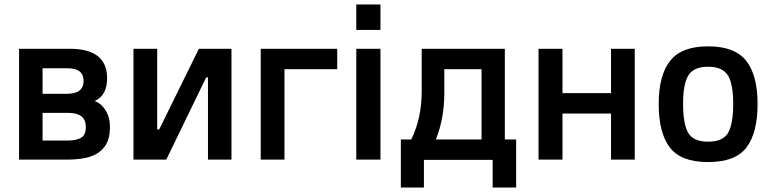

<svg xmlns="http://www.w3.org/2000/svg" viewBox="-20 -720 3479 866"><path d="M367 -150Q368 -114 348 -100Q326 -86 282 -86H172V-211H287Q366 -211 367 -150ZM357 -355Q357 -297 282 -297H172V-412H285Q357 -412 357 -355ZM280 0Q318 0 353.5 -5.5Q389 -11 416 -26.5Q443 -42 459 -69.5Q475 -97 476 -142Q477 -188 457 -221Q437 -254 407 -264Q466 -291 463 -375Q458 -500 295 -500H66V0Z M918 0V-371H910L730 0H582V-500H689V-136H698L877 -500H1024V0Z M1156 -500H1501V-408H1263V0H1156Z M1587 0V-500H1696V0ZM1587 -585V-700H1696V-585Z M1835 -91Q1882 -187 1882 -308V-500H2257V-91H2308V126H2202V1H1892V126H1788V-91ZM1984 -301Q1984 -186 1946 -91H2152V-408H1984Z M2409 -500H2517V-300H2736V-500H2843V0H2736V-208H2517V0H2409Z M3003 -446Q3054 -511 3174 -511Q3294 -511 3345.5 -446Q3397 -381 3397 -251Q3397 -121 3347 -55Q3297 11 3174 11Q3051 11 3001 -55Q2951 -121 2951 -251Q2951 -381 3003 -446ZM3084 -121Q3107 -81 3174 -81Q3241 -81 3264 -121Q3287 -161 3287 -252Q3287 -343 3262.5 -381Q3238 -419 3174 -419Q3110 -419 3085.5 -381Q3061 -343 3061 -252Q3061 -161 3084 -121Z"/></svg>

Font: Titillium Web[RUS by Daymarius]
Style: Regular
Weight: 600
Designer: Cyrillization by Daymarius
Foundry: Cyrillization by Daymarius
Version: Version 1.002 September 11, 2018